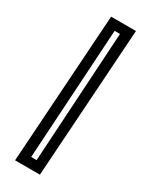

<svg xmlns="http://www.w3.org/2000/svg" viewBox="-219 -798 750 947"><g transform="rotate(30 156.0 -325.0)"><path d="M196 100.5H54.5L110.5 -750H252ZM146 46.5 191 -698H160.5L115 46.5Z"/></g></svg>

Font: Tourney Thin SemiBold
Style: Italic
Weight: 600
Italic angle: -12°
Version: Version 1.015